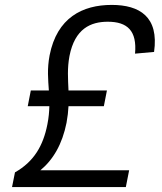

<svg xmlns="http://www.w3.org/2000/svg" viewBox="-20 -762 660 782"><path d="M403 -329.5 415.5 -393.5H259C257 -440.5 253.5 -483.5 263 -534C285 -646 350 -673.5 419 -673.5C499 -673.5 538.5 -636.5 530 -543.5L607.5 -550.5C628 -693.5 548.5 -742 435 -742C316 -742 212 -690 182 -536.5C171.5 -481 176 -438.5 179 -393.5H105.5L93 -329.5H181C180.5 -307 178.5 -283 173 -255.5C156 -168.5 118 -103.5 41 -60L29 0H492.5L506 -68.5H144.5C196.5 -111.5 233.5 -174.5 251 -262C255.5 -286.5 258 -308.5 259 -329.5Z"/></svg>

Font: Monaspace Neon Light
Style: Italic
Weight: 300
Italic angle: -11°
Designer: Riley Cran & the Lettermatic Team
Foundry: Lettermatic
Version: Version 1.200 (Monaspace Neon)